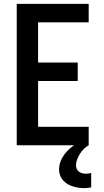

<svg xmlns="http://www.w3.org/2000/svg" viewBox="-20 -755 540 998"><path d="M67 0V-735H441V-639H178V-430H384V-334H178V-96H441V0ZM417 223Q402 223 387 220.5Q372 218 357.5 213.5Q343 209 330 201Q317 193 307 181.5Q297 170 292 155.5Q287 141 287 126Q287 96 301.5 69Q316 42 337.5 22Q359 2 385.5 -12Q412 -26 441 -33V0Q427 8 415.5 19.5Q404 31 395.5 44.5Q387 58 381 73.5Q375 89 375 105Q375 114 379 123Q383 132 390.5 137.5Q398 143 407.5 145.5Q417 148 427 148Q433 148 440 147Q447 146 454 144V219Q445 221 435.5 222Q426 223 417 223Z"/></svg>

Font: Iosevka Term
Style: Bold
Weight: 700
Monospace: yes
Designer: Belleve Invis
Foundry: Belleve Invis
Version: Version 30.0.1